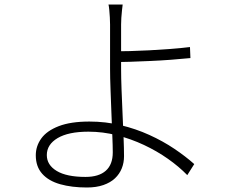

<svg xmlns="http://www.w3.org/2000/svg" viewBox="-20 -796 1040 853"><path d="M525 -776Q524 -767 522 -750.5Q520 -734 519 -716.5Q518 -699 518 -687Q518 -654 518 -600.5Q518 -547 518 -491Q518 -451 520 -398Q522 -345 524.5 -289.5Q527 -234 529 -184.5Q531 -135 531 -102Q531 -73 521 -48Q511 -23 491 -4Q471 15 439.5 26Q408 37 366 37Q299 37 247.5 22.5Q196 8 167.5 -24Q139 -56 139 -106Q139 -147 163.5 -181Q188 -215 241 -235.5Q294 -256 377 -256Q449 -256 516 -240Q583 -224 643.5 -196.5Q704 -169 754.5 -135Q805 -101 843 -67L812 -18Q775 -56 726 -90.5Q677 -125 619.5 -152Q562 -179 499.5 -195Q437 -211 373 -211Q284 -211 236 -182.5Q188 -154 188 -107Q188 -63 232 -36.5Q276 -10 360 -10Q419 -10 450 -37.5Q481 -65 481 -119Q481 -147 479 -193.5Q477 -240 475 -293.5Q473 -347 471 -399Q469 -451 469 -491Q469 -519 469 -556.5Q469 -594 469 -630Q469 -666 469 -687Q469 -701 468 -718.5Q467 -736 465.5 -752Q464 -768 462 -776ZM487 -568Q515 -568 556 -569Q597 -570 643.5 -572.5Q690 -575 737 -578.5Q784 -582 824 -587L826 -538Q786 -534 739.5 -530.5Q693 -527 646 -525Q599 -523 557.5 -521.5Q516 -520 488 -520Z"/></svg>

Font: Noto Sans JP Thin Light
Style: Regular
Weight: 300
Version: Version 2.004-H2;hotconv 1.0.118;makeotfexe 2.5.65603